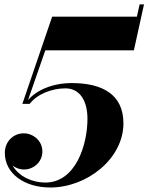

<svg xmlns="http://www.w3.org/2000/svg" viewBox="-20 -824 660 854"><path d="M529 -275.5C529 -405.5 433 -454.5 299.5 -454.5C217.5 -454.5 144.5 -425.5 104.5 -378.5L181.5 -600H575.5L620.5 -804.5H601L589 -750H212L79.5 -362H112C146 -406 210.5 -431 271 -431C332.5 -431 369 -379.5 369 -295.5C369 -181 317.5 -12 181 -12C124.5 -12 64 -38.5 36.5 -87C51 -76.5 68.5 -70 86.5 -70C128.5 -70 168.5 -102.5 168.5 -150C168.5 -200 125.5 -231 85.5 -231C40 -231 1.5 -195 1.5 -144C1.5 -51.5 89 10 203.5 10C367 10 529 -118 529 -275.5Z"/></svg>

Font: Bodoni* 11pt
Style: Bold Italic
Weight: 700
Italic angle: -13°
Version: Version 2.3